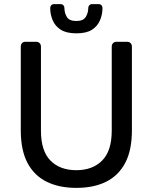

<svg xmlns="http://www.w3.org/2000/svg" viewBox="-20 -903 741 933"><path d="M351 10Q267 10 206.5 -20Q146 -50 113.5 -111.5Q81 -173 81 -270V-676Q81 -687 87 -693.5Q93 -700 104 -700H155Q166 -700 172.5 -693.5Q179 -687 179 -676V-268Q179 -170 225 -123Q271 -76 351 -76Q430 -76 476.5 -123Q523 -170 523 -268V-676Q523 -687 529.5 -693.5Q536 -700 546 -700H598Q608 -700 614.5 -693.5Q621 -687 621 -676V-270Q621 -173 588.5 -111.5Q556 -50 496 -20Q436 10 351 10ZM351 -741Q303 -741 275.5 -758.5Q248 -776 236 -804.5Q224 -833 224 -864Q224 -872 229 -877.5Q234 -883 243 -883H274Q283 -883 288 -877.5Q293 -872 293 -864Q293 -841 304.5 -821Q316 -801 351 -801Q385 -801 397 -821Q409 -841 409 -865Q409 -872 414 -877.5Q419 -883 428 -883H459Q468 -883 473 -877.5Q478 -872 478 -864Q478 -833 466 -804.5Q454 -776 427 -758.5Q400 -741 351 -741Z"/></svg>

Font: DVN-Rubik
Style: Regular
Weight: 400
Designer: Hubert and Fischer
Foundry: Hubert & Fischer
Version: Version 2.102